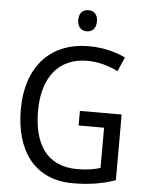

<svg xmlns="http://www.w3.org/2000/svg" viewBox="-61 -964 782 1022"><g transform="rotate(5 330.5 -452.5)"><path d="M370 -915C341 -915 320 -897 320 -859C320 -821 341 -802 370 -802C399 -802 420 -821 420 -859C420 -897 399 -915 370 -915ZM371 -377V-299H507V-84C474 -74 436 -67 383 -67C216 -67 149 -188 149 -357C149 -539 236 -646 388 -646C447 -646 504 -629 552 -605L585 -681C529 -708 463 -724 390 -724C175 -724 57 -577 57 -358C57 -137 162 10 367 10C454 10 524 -2 594 -26V-377Z"/></g></svg>

Font: Noto Sans Devanagari UI SemiCondensed
Style: Regular
Weight: 400
Width: 4
Designer: Jelle Bosma - Monotype Design Team
Foundry: Monotype Imaging Inc.
Version: Version 2.004